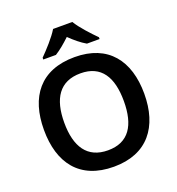

<svg xmlns="http://www.w3.org/2000/svg" viewBox="-164 -1070 1115 1211"><g transform="rotate(-20 393.5 -464.0)"><path d="M458 -938H329C302 -892 243 -828 205 -790V-778H290C325 -800 357 -827 393 -861C428 -827 463 -798 498 -778H583V-790C547 -826 485 -892 458 -938ZM730 -358C730 -580 620 -725 395 -725C164 -725 57 -579 57 -359C57 -137 164 10 394 10C620 10 730 -137 730 -358ZM193 -358C193 -519 254 -616 395 -616C534 -616 593 -519 593 -358C593 -197 534 -100 394 -100C255 -100 193 -197 193 -358Z"/></g></svg>

Font: Noto Sans Khmer UI SemiBold
Style: Regular
Weight: 600
Designer: Danh Hong and the Monotype Design Team
Foundry: Monotype Imaging Inc.
Version: Version 2.002